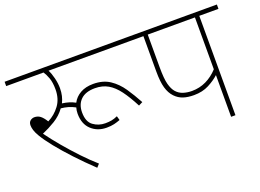

<svg xmlns="http://www.w3.org/2000/svg" viewBox="-96 -846 1464 1082"><g transform="rotate(-20 636.5 -305.0)"><path d="M453 -182Q398 -182 361.5 -216Q325 -250 325 -312Q325 -331 330 -348Q310 -359 289 -365Q268 -371 246 -373Q220 -337 181.5 -313.5Q143 -290 103 -273Q135 -229 175 -181.5Q215 -134 258 -88.5Q301 -43 342 -7L325 12Q268 -42 219 -94.5Q170 -147 133 -193Q96 -239 76 -273Q63 -295 58 -311.5Q53 -328 53 -341Q53 -359 64 -368Q75 -377 89 -377Q109 -377 124 -365.5Q139 -354 155 -328Q197 -349 226 -388Q255 -427 255 -484Q255 -526 245 -553Q235 -580 224 -596H0V-622H746V-596H254Q265 -575 273 -543Q281 -511 281 -482Q281 -457 276 -436Q271 -415 262 -397Q285 -394 304 -388Q323 -382 339 -373Q355 -404 387 -422Q419 -440 464 -440Q523 -440 563.5 -413Q604 -386 633.5 -342.5Q663 -299 690 -249L666 -237Q635 -297 606 -336Q577 -375 543.5 -394.5Q510 -414 465 -414Q409 -414 380 -386Q351 -358 351 -310Q351 -254 382.5 -231Q414 -208 454 -208Q475 -208 491.5 -211Q508 -214 528 -223L535 -198Q517 -191 498 -186.5Q479 -182 453 -182Z M1158 -596V0H1132V-250Q1106 -226 1067.5 -206Q1029 -186 978 -186Q941 -186 914 -195Q887 -204 866 -226Q844 -249 833.5 -285.5Q823 -322 823 -384V-596H731V-622H1273V-596ZM1132 -596H849V-401Q849 -331 858 -297.5Q867 -264 883 -246Q900 -227 924 -219.5Q948 -212 975 -212Q1021 -212 1060.5 -231Q1100 -250 1132 -285Z"/></g></svg>

Font: Noto Sans Thin
Style: Regular
Weight: 100
Designer: Monotype Design Team
Foundry: Monotype Imaging Inc.
Version: Version 2.007